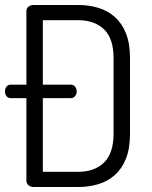

<svg xmlns="http://www.w3.org/2000/svg" viewBox="-21 -751 610 771"><path d="M292 -731Q336 -731 374 -719.5Q412 -708 440.5 -682.5Q469 -657 485 -616.5Q501 -576 501 -518V-214Q501 -155 485 -114.5Q469 -74 440.5 -48.5Q412 -23 374 -11.5Q336 0 292 0H115Q101 0 93 -7.5Q85 -15 85 -25V-357H22Q11 -357 5 -365Q-1 -373 -1 -384Q-1 -395 5 -403Q11 -411 22 -411H85V-707Q85 -717 93 -724Q101 -731 115 -731ZM151 -670V-411H264Q274 -411 280.5 -403Q287 -395 287 -384Q287 -373 280.5 -365Q274 -357 264 -357H151V-61H292Q359 -61 397 -98.5Q435 -136 435 -214V-518Q435 -596 397 -633Q359 -670 292 -670Z"/></svg>

Font: AkaAcidDosis
Style: Regular
Weight: 400
Designer: Edgar Tolentino, Pablo Impallari, Igino Marini, Aka-Acid
Foundry: Edgar Tolentino, Pablo Impallari, Igino Marini, Cyberella
Version: Version 1.007